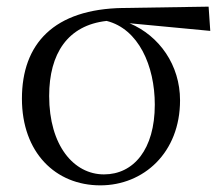

<svg xmlns="http://www.w3.org/2000/svg" viewBox="-20 -543 674 578"><path d="M282 15C412 15 522 -83 522 -241C522 -347 460 -435 370 -473L613 -450L608 -523L351 -519C142 -516 46 -411 46 -246C46 -84 147 15 282 15ZM301 -480C397 -456 446 -345 446 -228C446 -93 382 -18 293 -18C202 -18 128 -105 128 -254C128 -382 184 -467 301 -480Z"/></svg>

Font: Noto Serif CJK KR
Style: Regular
Weight: 400
Designer: Ryoko NISHIZUKA 西塚涼子 (kana & ideographs); Frank Grießhammer (Latin, Greek & Cyrillic); Wenlong ZHANG 张文龙 (bopomofo); San
Foundry: Adobe
Version: Version 2.001;hotconv 1.1.0;makeotfexe 2.6.0